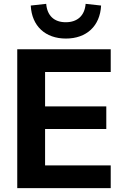

<svg xmlns="http://www.w3.org/2000/svg" viewBox="-20 -974 644 994"><path d="M553.2 0V-117.7H213.4V-306.2H530.3V-423.3H213.4V-601.1H553.2V-718.8H69.3V0ZM321.3 -774.4C427.7 -774.4 498 -838.9 503.4 -945.3L423.3 -954.1C418.5 -893.1 380.9 -858.9 320.3 -858.9C260.3 -858.9 224.1 -893.1 219.2 -954.1L139.2 -945.3C144.5 -838.9 214.8 -774.4 321.3 -774.4Z"/></svg>

Font: Winston
Style: Bold
Weight: 700
Designer: Vernon Adams, Kim Jin-seong, David Berlow, Cristiano Sobral
Foundry: The Winston Project Authors
Version: Version 3.004